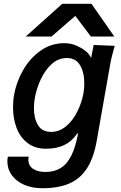

<svg xmlns="http://www.w3.org/2000/svg" viewBox="-20 -789 640 1016"><path d="M19 65.5Q19 54 21.5 40H131.5Q130 48.5 130 55Q130 88 155.2 104.5Q180.5 121 220 121Q266.5 121 300 101Q333.5 81 356.8 35.5Q380 -10 394 -86.5L385.5 -78.5Q334 -2 224 -2Q165 -2 125.5 -32.5Q86 -63 67.5 -112.8Q49 -162.5 49 -221.5Q49 -257.5 54.5 -287Q66 -353.5 101.5 -416.5Q137 -479.5 193.5 -520Q250 -560.5 320 -560.5Q354.5 -560.5 382.8 -548.2Q411 -536 430.5 -521Q442.5 -512.5 451.2 -500.5Q460 -488.5 462 -481.5L475.5 -551L587 -546.5Q580.5 -523.5 574 -498.5Q567.5 -473.5 564 -453.5L492 -45Q476 46.5 440.2 101.8Q404.5 157 346.8 182Q289 207 203.5 207Q150 207 108 188.8Q66 170.5 42.5 138.2Q19 106 19 65.5ZM421.5 -294.5Q426 -321 426 -348.5Q426 -406 403.5 -444Q381 -482 333.5 -482Q288.5 -482 253.2 -449.8Q218 -417.5 195.8 -369.2Q173.5 -321 164.5 -272Q159.5 -243 159.5 -217.5Q159.5 -163 181 -127Q202.5 -91 250 -91Q294 -91 330 -121.2Q366 -151.5 389.2 -198.5Q412.5 -245.5 421.5 -294.5ZM309.5 -769H464L585 -595.5H461L378.5 -705L252.5 -595.5H116Z"/></svg>

Font: JuliaMono SemiBold
Style: Italic
Weight: 600
Italic angle: -9°
Monospace: yes
Designer: cormullion
Foundry: corm
Version: Version 0.056; ttfautohint (v1.8.4)